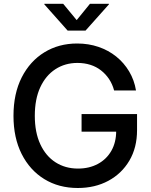

<svg xmlns="http://www.w3.org/2000/svg" viewBox="-20 -963 783 994"><path d="M382.8 10.3Q284.2 10.3 209.2 -35.9Q134.3 -82 92 -166Q49.8 -250 49.8 -363.3Q49.8 -478.5 92.5 -562.5Q135.3 -646.5 209.7 -692.1Q284.2 -737.8 379.4 -737.8Q438.5 -737.8 490 -720.2Q541.5 -702.6 581.8 -670.2Q622.1 -637.7 648.7 -593Q675.3 -548.3 684.1 -494.6H570.8Q562 -527.3 544.7 -553.5Q527.3 -579.6 502.9 -598.6Q478.5 -617.7 447.8 -627.4Q417 -637.2 380.9 -637.2Q316.9 -637.2 266.8 -604.7Q216.8 -572.3 188.5 -511.2Q160.2 -450.2 160.2 -363.3Q160.2 -277.8 188.5 -216.6Q216.8 -155.3 267.3 -122.8Q317.9 -90.3 383.8 -90.3Q441.9 -90.3 486.6 -114.3Q531.2 -138.2 556.4 -182.1Q581.5 -226.1 581.5 -285.2L610.8 -281.2H402.3V-372.6H689.5V-289.1Q689.5 -198.7 649.7 -131.3Q609.9 -64 540.8 -26.9Q471.7 10.3 382.8 10.3ZM307.1 -943.4 377 -858.9 445.8 -943.4H543.9V-940.4L422.9 -804.7H330.1L209.5 -940.4V-943.4Z"/></svg>

Font: Inter 20pt Medium
Style: Regular
Weight: 500
Version: Version 4.001;git-66647c0bb